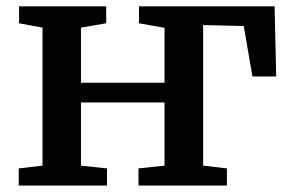

<svg xmlns="http://www.w3.org/2000/svg" viewBox="-20 -574 904 594"><path d="M38 0V-53L111.5 -61.5V-488.5L39 -502V-554.5H308.5V-502L230.5 -488.5V-318H489V-488L410 -502V-554.5H829.5L834.5 -337.5H761L734 -493.5L608.5 -496.5V-61.5L682 -53V0H408.5V-53L489 -61.5V-257H230.5V-61.5L311 -53V0Z"/></svg>

Font: Merriweather 20pt SemiBold
Style: Regular
Weight: 600
Version: Version 2.100